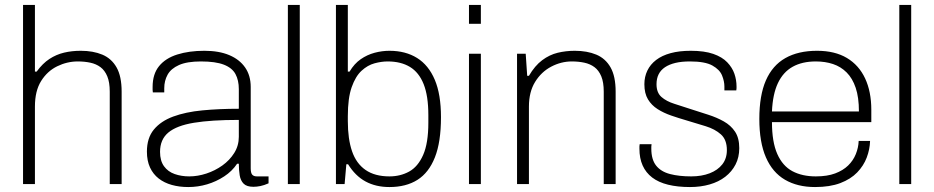

<svg xmlns="http://www.w3.org/2000/svg" viewBox="-20 -743 3771 775"><path d="M73 0V-723H121V-454H128Q152 -487 179.5 -505Q207 -523 238.5 -530.5Q270 -538 306 -538Q356 -538 393 -522.5Q430 -507 450.5 -471Q471 -435 471 -373V0H423V-373Q423 -411 413 -435Q403 -459 385.5 -472Q368 -485 344.5 -490Q321 -495 294 -495Q251 -495 211 -475.5Q171 -456 146 -416Q121 -376 121 -313V0Z M740 12Q704 12 673.5 3.5Q643 -5 620.5 -22.5Q598 -40 585.5 -67Q573 -94 573 -131Q573 -186 601 -220Q629 -254 679 -272.5Q729 -291 797 -297.5Q865 -304 944 -304V-383Q944 -419 930.5 -444Q917 -469 883.5 -482Q850 -495 791 -495Q735 -495 702.5 -480.5Q670 -466 656.5 -441.5Q643 -417 643 -387V-370H597Q596 -375 596 -380Q596 -385 596 -392Q596 -444 622 -476Q648 -508 695.5 -523Q743 -538 805 -538Q864 -538 905.5 -520.5Q947 -503 969.5 -470.5Q992 -438 992 -392V-64Q992 -45 998 -38Q1004 -31 1017 -31H1064V-3Q1046 5 1031 8Q1016 11 1003 11Q976 11 963.5 -1.5Q951 -14 947.5 -35.5Q944 -57 944 -82H937Q917 -52 885 -31Q853 -10 816 1Q779 12 740 12ZM744 -31Q778 -31 813 -42.5Q848 -54 877.5 -75Q907 -96 925.5 -125.5Q944 -155 944 -191V-259Q833 -259 763 -247.5Q693 -236 659.5 -208Q626 -180 626 -130Q626 -94 642 -72Q658 -50 685 -40.5Q712 -31 744 -31Z M1142 0V-723H1190V0Z M1552 12Q1497 12 1455.5 -10.5Q1414 -33 1385 -80H1378L1371 0H1336V-723H1384V-454H1391Q1410 -486 1436 -504Q1462 -522 1492 -530Q1522 -538 1552 -538Q1617 -538 1663.5 -509Q1710 -480 1735 -421Q1760 -362 1760 -270Q1760 -170 1735.5 -108Q1711 -46 1665 -17Q1619 12 1552 12ZM1552 -31Q1596 -31 1631.5 -50.5Q1667 -70 1688 -117.5Q1709 -165 1709 -248V-278Q1709 -356 1690 -403.5Q1671 -451 1634.5 -473Q1598 -495 1545 -495Q1520 -495 1492 -487.5Q1464 -480 1439.5 -457.5Q1415 -435 1399.5 -391Q1384 -347 1384 -274V-254Q1384 -182 1401 -132.5Q1418 -83 1455.5 -57Q1493 -31 1552 -31Z M1873 -647V-723H1921V-647ZM1873 0V-526H1921V0Z M2067 0V-526H2102L2108 -437H2115Q2139 -478 2168.5 -500Q2198 -522 2231 -530Q2264 -538 2300 -538Q2350 -538 2387 -522.5Q2424 -507 2444.5 -471Q2465 -435 2465 -373V0H2417V-373Q2417 -411 2407 -435Q2397 -459 2379.5 -472Q2362 -485 2338.5 -490Q2315 -495 2288 -495Q2245 -495 2205 -474Q2165 -453 2140 -412.5Q2115 -372 2115 -313V0Z M2765 12Q2715 12 2676.5 2.5Q2638 -7 2612.5 -26.5Q2587 -46 2574 -75Q2561 -104 2561 -143Q2561 -147 2561 -152Q2561 -157 2562 -161H2610Q2609 -155 2609 -151Q2609 -147 2609 -143Q2609 -99 2628.5 -74.5Q2648 -50 2684.5 -40.5Q2721 -31 2770 -31Q2812 -31 2844.5 -43.5Q2877 -56 2895.5 -79.5Q2914 -103 2914 -137Q2914 -179 2890 -200.5Q2866 -222 2828.5 -233.5Q2791 -245 2751 -257Q2720 -266 2689.5 -276.5Q2659 -287 2634.5 -302.5Q2610 -318 2595.5 -342Q2581 -366 2581 -403Q2581 -433 2593 -458Q2605 -483 2628.5 -501Q2652 -519 2687 -528.5Q2722 -538 2768 -538Q2823 -538 2859 -525.5Q2895 -513 2915.5 -491.5Q2936 -470 2944.5 -445Q2953 -420 2953 -394Q2953 -391 2953 -387Q2953 -383 2952 -378H2904V-394Q2904 -415 2894.5 -438.5Q2885 -462 2855.5 -478.5Q2826 -495 2765 -495Q2731 -495 2706 -489Q2681 -483 2664 -471.5Q2647 -460 2638.5 -443Q2630 -426 2630 -403Q2630 -369 2650 -351.5Q2670 -334 2702 -324Q2734 -314 2770 -302Q2804 -291 2838.5 -280Q2873 -269 2901.5 -253Q2930 -237 2947 -211.5Q2964 -186 2964 -145Q2964 -108 2949 -79Q2934 -50 2907.5 -29.5Q2881 -9 2844.5 1.5Q2808 12 2765 12Z M3270 12Q3199 12 3148.5 -17.5Q3098 -47 3071.5 -108Q3045 -169 3045 -263Q3045 -358 3071.5 -418.5Q3098 -479 3150 -508.5Q3202 -538 3278 -538Q3350 -538 3398.5 -509Q3447 -480 3472 -426.5Q3497 -373 3497 -300V-250H3096Q3096 -170 3117.5 -121.5Q3139 -73 3178.5 -52Q3218 -31 3273 -31Q3319 -31 3351 -43Q3383 -55 3403.5 -75Q3424 -95 3434.5 -121Q3445 -147 3446 -174H3492Q3491 -140 3478.5 -107Q3466 -74 3440 -47Q3414 -20 3372 -4Q3330 12 3270 12ZM3096 -293H3447Q3447 -350 3434 -388.5Q3421 -427 3397.5 -450.5Q3374 -474 3342.5 -484.5Q3311 -495 3273 -495Q3218 -495 3179.5 -473.5Q3141 -452 3120 -407.5Q3099 -363 3096 -293Z M3610 0V-723H3658V0Z"/></svg>

Font: Archivo Thin
Style: Regular
Weight: 250
Designer: Hector Gatti
Foundry: Omnibus-Type
Version: Version 2.001